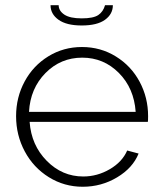

<svg xmlns="http://www.w3.org/2000/svg" viewBox="-20 -710 623 740"><path d="M294.9 -611.8Q236.3 -611.8 205.6 -633.8Q174.8 -655.8 174.8 -689.9H206.1Q206.1 -668.5 227.8 -653.8Q249.5 -639.2 294.9 -639.2Q339.8 -639.2 358.9 -652.1Q377.9 -665 384.8 -689.9H415Q415 -655.8 384.8 -633.8Q354.5 -611.8 294.9 -611.8ZM298.8 9.8Q227.5 9.8 168.2 -27.1Q108.9 -64 75.4 -126.5Q42 -189 42 -262.2Q42 -335 75 -396Q107.9 -457 166.3 -492.9Q224.6 -528.8 295.9 -528.8Q367.7 -528.8 426.5 -492.4Q485.4 -456.1 518.1 -395Q550.8 -334 550.8 -262.2Q550.8 -245.1 549.8 -240.2H94.2Q100.6 -150.4 160.2 -90.1Q219.7 -29.8 300.8 -29.8Q355 -29.8 403.1 -57.9Q451.2 -85.9 470.2 -129.9L514.2 -118.2Q491.7 -62.5 431.2 -26.4Q370.6 9.8 298.8 9.8ZM91.8 -278.8H502.9Q496.6 -370.1 438 -429Q379.4 -487.8 296.9 -487.8Q213.9 -487.8 155.3 -428.5Q96.7 -369.1 91.8 -278.8Z"/></svg>

Font: Rawline Light
Style: Regular
Weight: 300
Designer: Matt McInerney, Pablo Impallari, Rodrigo Fuenzalida
Foundry: Matt McInerney, Pablo Impallari, Rodrigo Fuenzalida
Version: Version 4.020;PS 004.020;hotconv 1.0.88;makeotf.lib2.5.64775